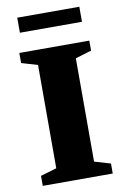

<svg xmlns="http://www.w3.org/2000/svg" viewBox="-96 -936 652 993"><g transform="rotate(-10 230.0 -440.0)"><path d="M413.5 -52.5V0H46V-52.5L130.5 -77.5V-620L46 -645V-698H413.5V-645.5L329 -620V-77.5ZM67 -800.5V-879.5H393V-800.5Z"/></g></svg>

Font: Newsreader 9pt
Style: Bold
Weight: 700
Designer: Hugues Gentile
Foundry: Production Type
Version: Version 1.003